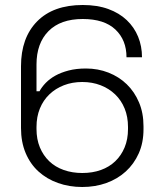

<svg xmlns="http://www.w3.org/2000/svg" viewBox="-20 -734 650 768"><path d="M309 -42Q350 -42 383.5 -54Q417 -66 441 -89Q465 -112 478.5 -144.5Q492 -177 492 -218V-226Q492 -267 478.5 -300Q465 -333 440.5 -356.5Q416 -380 382.5 -393Q349 -406 309 -406Q269 -406 235.5 -393Q202 -380 177.5 -356.5Q153 -333 139.5 -300Q126 -267 126 -226V-218Q126 -177 139.5 -144.5Q153 -112 177 -89Q201 -66 235 -54Q269 -42 309 -42ZM309 14Q257 14 212 -2Q167 -18 134 -48Q101 -78 82.5 -122Q64 -166 64 -222V-469Q64 -583 128.5 -648.5Q193 -714 311 -714Q369 -714 413 -698Q457 -682 487 -653.5Q517 -625 532.5 -587Q548 -549 548 -505H486Q486 -574 441.5 -616Q397 -658 311 -658Q222 -658 174 -609.5Q126 -561 126 -476V-369H138Q147 -386 163 -402.5Q179 -419 201.5 -431.5Q224 -444 254.5 -452Q285 -460 324 -460Q372 -460 414 -443.5Q456 -427 487 -397Q518 -367 536 -324.5Q554 -282 554 -229V-217Q554 -163 535 -120.5Q516 -78 483 -48Q450 -18 405.5 -2Q361 14 309 14Z"/></svg>

Font: Space Grotesk Light
Style: Regular
Weight: 300
Designer: Florian Karsten
Foundry: Florian Karsten
Version: Version 2.000